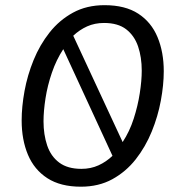

<svg xmlns="http://www.w3.org/2000/svg" viewBox="-20 -702 672 735"><path d="M289.5 12.7Q211.7 12.7 161.4 -19.8Q111.1 -52.3 87 -109.6Q62.9 -167 62.9 -240.8Q62.9 -293.5 73.9 -353.7Q84.9 -413.8 108.6 -472.1Q132.4 -530.4 169.8 -577.7Q207.1 -625 259.5 -653.6Q311.9 -682.2 380.2 -682.2Q459.3 -682.2 509.2 -649.7Q559.2 -617.2 583 -559.9Q606.9 -502.7 606.9 -429.5Q606.9 -377.1 595.7 -316.8Q584.6 -256.5 560.8 -198.2Q537 -139.9 499.7 -92.3Q462.3 -44.7 410.1 -16Q357.8 12.7 289.5 12.7ZM291.8 -55.6Q327.5 -55.6 357.1 -69.1Q386.7 -82.6 410.6 -105.5L222.2 -513.8Q195.6 -473.2 178.7 -423.9Q161.8 -374.5 154.2 -325.6Q146.6 -276.7 146.6 -237.4Q146.6 -186.7 160.6 -145.2Q174.6 -103.6 206.7 -79.6Q238.7 -55.6 291.8 -55.6ZM260.4 -565.2 449.5 -158.2Q476.2 -198.8 491.9 -247.9Q507.7 -296.9 515.1 -345.2Q522.6 -393.4 522.6 -431.5Q522.6 -482.9 508.6 -524.2Q494.5 -565.5 463.1 -589.8Q431.7 -614.1 378.2 -614.1Q342.8 -614.1 313.5 -601Q284.3 -587.8 260.4 -565.2Z"/></svg>

Font: Atkinson Hyperlegible Mono ExtraLight
Style: Italic
Weight: 200
Italic angle: -12°
Monospace: yes
Designer: Elliott Scott, Megan Eiswerth, Linus Boman, Theodore Petrosky, Letters from Sweden
Foundry: Applied Design Works, Letters from Sweden
Version: Version 2.001